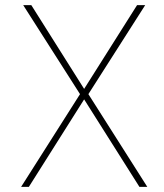

<svg xmlns="http://www.w3.org/2000/svg" viewBox="-20 -731 640 751"><path d="M309.1 -383.3 516.1 -710.9H547.9L325.7 -362.8L556.2 0H525.4L309.1 -342.3L92.8 0H62.5L293 -362.8L70.8 -710.9H102.5Z"/></svg>

Font: TypoPRO Roboto Mono
Style: Regular
Weight: 250
Designer: Google
Version: Version 2.000986; 2015; ttfautohint (v1.3)